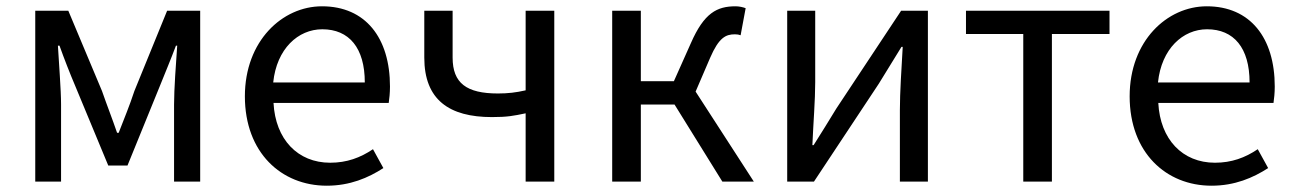

<svg xmlns="http://www.w3.org/2000/svg" viewBox="-20 -577 4112 610"><path d="M92 0H174V-245C174 -293 167 -376 164 -432H169C184 -390 202 -344 219 -304L324 -51H385L488 -304C504 -344 523 -389 539 -432H543C539 -376 533 -293 533 -245V0H616V-543H511L407 -288C392 -242 374 -199 357 -155H352C337 -199 320 -242 304 -288L197 -543H92Z M1018 13C1092 13 1150 -12 1198 -43L1165 -103C1125 -76 1082 -60 1029 -60C926 -60 855 -134 849 -250H1215C1217 -263 1219 -282 1219 -302C1219 -457 1141 -557 1003 -557C877 -557 758 -447 758 -271C758 -92 874 13 1018 13ZM848 -315C859 -422 927 -484 1004 -484C1089 -484 1139 -425 1139 -315Z M1650 0H1741V-543H1650V-290C1619 -283 1594 -280 1562 -280C1462 -280 1418 -313 1418 -394V-543H1328V-394C1328 -260 1407 -205 1543 -205C1592 -205 1612 -209 1650 -217Z M2190 -286 2236 -393C2264 -458 2286 -468 2315 -468C2323 -468 2327 -467 2333 -465L2349 -551C2341 -554 2329 -557 2317 -557C2258 -557 2217 -536 2175 -440L2121 -319H2016V-543H1925V0H2016V-245H2123L2275 0H2375Z M2481 0H2566L2772 -311C2792 -344 2823 -394 2844 -428H2848C2844 -357 2839 -284 2839 -227V0H2928V-543H2843L2637 -232C2617 -199 2586 -149 2565 -116H2561C2564 -186 2570 -259 2570 -316V-543H2481Z M3231 0H3322V-469H3505V-543H3049V-469H3231Z M3829 13C3903 13 3961 -12 4009 -43L3976 -103C3936 -76 3893 -60 3840 -60C3737 -60 3666 -134 3660 -250H4026C4028 -263 4030 -282 4030 -302C4030 -457 3952 -557 3814 -557C3688 -557 3569 -447 3569 -271C3569 -92 3685 13 3829 13ZM3659 -315C3670 -422 3738 -484 3815 -484C3900 -484 3950 -425 3950 -315Z"/></svg>

Font: Noto Sans Mono CJK SC Regular
Style: Regular
Weight: 400
Designer: Ryoko NISHIZUKA (kana & ideographs); Paul D. Hunt (Latin, Greek & Cyrillic); Wenlong ZHANG (bopomofo); Sandoll Communica
Foundry: Adobe Systems Incorporated
Version: Version 1.005;PS 1.005;hotconv 1.0.96;makeotf.lib2.5.65012